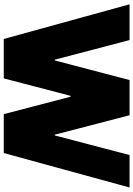

<svg xmlns="http://www.w3.org/2000/svg" viewBox="140 -866 726 1047"><g transform="rotate(90 503.5 -343.0)"><path d="M193 0 4 -686H199L306 -278H310L417 -686H609L715 -278H719L826 -686H1003L815 0H603L508 -364H503L408 0Z"/></g></svg>

Font: Chivo Medium ExtraBold
Style: Regular
Weight: 800
Version: Version 2.002